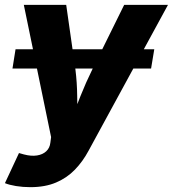

<svg xmlns="http://www.w3.org/2000/svg" viewBox="-35 -566 714 794"><path d="M603 -362.3 589.8 -282.7H16.6L29.3 -362.3ZM-14.6 191.4 43.5 66.9 64.5 72.8Q94.2 80.6 117.9 76.9Q141.6 73.2 156.2 59.6Q170.9 45.9 173.3 23.9L176.3 1L63.5 -545.9H238.8L276.9 -278.8Q283.7 -224.1 284.2 -168.9Q284.7 -113.8 287.1 -50.3H252.4Q275.9 -113.8 298.1 -169.4Q320.3 -225.1 346.7 -278.8L478.5 -545.9H659.7L331.1 57.6Q307.6 101.6 274.9 135.5Q242.2 169.4 197 188.7Q151.9 208 90.3 208Q59.6 208 31.2 203.4Q2.9 198.7 -14.6 191.4Z"/></svg>

Font: Inter ExtraBold
Style: Italic
Weight: 800
Italic angle: -9.3988°
Designer: Rasmus Andersson
Foundry: rsms
Version: Version 4.001;git-66647c0bb